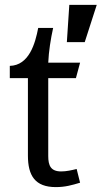

<svg xmlns="http://www.w3.org/2000/svg" viewBox="-20 -753 415 784"><path d="M263 -733 253 -581H326L375 -733ZM197 -639H136C124 -576 99 -486 20 -484V-434H94V-118C94 -36 123 11 208 11C246 11 274 3 307 -7L293 -63C273 -58 251 -53 230 -53C187 -53 177 -77 177 -116V-434H290L307 -497H177C179 -543 187 -594 197 -639Z"/></svg>

Font: Rosario
Style: Regular
Weight: 400
Designer: Hector Gatti
Foundry: Omnibus Type
Version: Version 1.100